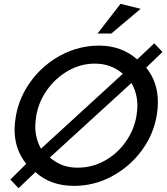

<svg xmlns="http://www.w3.org/2000/svg" viewBox="-20 -956 871 1002"><path d="M77 26 165 -58Q243 14 367 14Q471 14 563.5 -35.5Q656 -85 718.5 -169Q781 -253 798 -354Q804 -389 804 -422Q804 -528 743 -603L828 -685L785 -730L696 -646Q614 -718 497 -718Q393 -718 300 -669Q207 -620 144 -536Q81 -452 63 -351Q56 -309 56 -281Q56 -176 117 -101L34 -19ZM164 -296Q164 -318 169 -350Q181 -424 225.5 -486.5Q270 -549 335.5 -586.5Q401 -624 475 -624Q560 -624 621 -571L194 -180Q164 -234 164 -296ZM697 -404Q697 -382 692 -350Q679 -276 635 -214.5Q591 -153 526 -117Q461 -81 385 -81Q341 -81 306.5 -94Q272 -107 240 -134L666 -523Q697 -469 697 -404ZM489 -781H561L714 -910L609 -936Z"/></svg>

Font: Geom
Style: Italic
Weight: 400
Italic angle: -10°
Version: Version 1.102